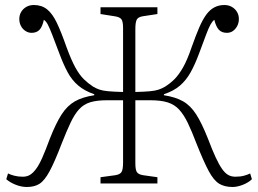

<svg xmlns="http://www.w3.org/2000/svg" viewBox="-20 -732 1030 766"><path d="M87 14Q65 14 42.5 5Q20 -4 5 -17L12 -40Q22 -35 37 -31Q52 -27 71 -27Q87 -27 99 -34Q111 -41 123.5 -57.5Q136 -74 149 -103.5Q162 -133 179 -179Q203 -240 225.5 -275Q248 -310 278.5 -327.5Q309 -345 356 -352V-356Q318 -369 292.5 -390.5Q267 -412 250 -443.5Q233 -475 217 -518Q199 -566 188.5 -593Q178 -620 171 -633.5Q164 -647 155 -653Q149 -625 137.5 -613Q126 -601 106 -601Q93 -601 81.5 -608.5Q70 -616 63.5 -628.5Q57 -641 57 -656Q57 -672 64.5 -684.5Q72 -697 85 -704.5Q98 -712 115 -712Q146 -712 167.5 -695Q189 -678 206.5 -641.5Q224 -605 245 -545Q264 -493 280.5 -463Q297 -433 314.5 -416Q332 -399 352 -386Q364 -379 377 -374.5Q390 -370 412 -368Q434 -366 471 -365V-620Q471 -646 464.5 -655Q458 -664 438 -667L381 -676V-703H608V-676L549 -667Q531 -664 525.5 -653.5Q520 -643 520 -616V-365Q557 -366 578.5 -368Q600 -370 613 -374.5Q626 -379 638 -386Q659 -399 676 -416Q693 -433 710 -462.5Q727 -492 745 -545Q761 -590 774.5 -621.5Q788 -653 802.5 -673Q817 -693 835 -702.5Q853 -712 875 -712Q892 -712 905 -704.5Q918 -697 925.5 -684.5Q933 -672 933 -656Q933 -641 926.5 -628.5Q920 -616 909.5 -608.5Q899 -601 885 -601Q865 -601 853.5 -613Q842 -625 835 -653Q827 -647 819.5 -633.5Q812 -620 802 -593Q792 -566 774 -518Q758 -475 740.5 -443.5Q723 -412 698 -390.5Q673 -369 634 -356V-352Q680 -345 710 -328Q740 -311 762.5 -276Q785 -241 810 -178Q827 -133 840.5 -104Q854 -75 866 -58Q878 -41 890.5 -34Q903 -27 919 -27Q939 -27 953.5 -31Q968 -35 978 -40L985 -17Q972 -4 949.5 5Q927 14 908 14Q876 14 854.5 1Q833 -12 813 -49Q793 -86 764 -159Q745 -209 729 -242Q713 -275 694.5 -295Q676 -315 649 -323.5Q622 -332 581 -332H520V-80Q520 -55 526 -45.5Q532 -36 551 -33L608 -25V0H381V-25L440 -33Q459 -36 465 -46Q471 -56 471 -84V-332H406Q366 -332 340 -324Q314 -316 296 -296.5Q278 -277 262 -243.5Q246 -210 226 -159Q198 -86 178 -49Q158 -12 138 1Q118 14 87 14Z"/></svg>

Font: Literata 18pt ExtraLight
Style: Regular
Weight: 250
Designer: Latin by Veronika Burian and Jose Scaglione. Greek by Irene Vlachou. Cyrillic by Vera Evstafieva.
Foundry: TypeTogether
Version: Version 3.103;gftools[0.9.29]